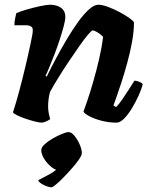

<svg xmlns="http://www.w3.org/2000/svg" viewBox="-20 -520 626 814"><path d="M158 0Q147 0 127.5 -5Q108 -10 87.5 -17Q67 -24 52 -31.5Q37 -39 35 -44Q47 -80 61 -132Q75 -184 88 -239Q101 -294 110 -337Q115 -359 117 -372Q119 -385 119 -393Q119 -413 88 -413H41Q41 -426 44 -441Q47 -456 49 -464Q64 -471 93 -479.5Q122 -488 150.5 -494Q179 -500 192 -500Q220 -500 238.5 -487Q257 -474 257 -448Q257 -435 250 -408.5Q243 -382 232.5 -350Q222 -318 210 -287Q198 -256 188 -232Q178 -208 173 -199L178 -195Q195 -230 216.5 -270.5Q238 -311 262 -351.5Q286 -392 310 -425.5Q334 -459 356.5 -479.5Q379 -500 397 -500Q413 -500 437.5 -491Q462 -482 486.5 -469Q511 -456 528.5 -443.5Q546 -431 548 -425Q548 -388 540 -343.5Q532 -299 519.5 -253.5Q507 -208 494.5 -169.5Q482 -131 472.5 -105Q463 -79 461 -73L472 -66Q483 -76 497 -96.5Q511 -117 525.5 -139.5Q540 -162 550 -178Q559 -178 571 -173Q583 -168 585 -163Q580 -142 567.5 -114.5Q555 -87 539 -60.5Q523 -34 506 -17Q489 0 474 0Q442 0 411 -8Q380 -16 358.5 -27.5Q337 -39 334 -47Q339 -60 350.5 -94Q362 -128 375.5 -174.5Q389 -221 400.5 -271Q412 -321 417 -364Q404 -377 391.5 -384Q379 -391 373 -391Q368 -391 352.5 -372.5Q337 -354 316 -324Q295 -294 271.5 -259Q248 -224 227 -190Q206 -156 192 -130Q184 -100 184 -69Q184 -55 186.5 -41Q189 -27 193 -15Q186 -10 176 -5.5Q166 -1 158 0ZM199 274Q185 274 165 264Q145 254 142 244Q160 234 181 223.5Q202 213 218 200Q205 195 190 181Q175 167 165 149.5Q155 132 155 116Q155 105 169 92Q183 79 203 67.5Q223 56 242 48Q261 40 271 40Q283 40 296 56Q309 72 318 93Q327 114 327 129Q327 138 315.5 155Q304 172 286 192.5Q268 213 250 231.5Q232 250 217.5 262Q203 274 199 274Z"/></svg>

Font: Texturina Black
Style: Italic
Weight: 900
Italic angle: -11°
Designer: Guillermo Torres Carreño
Foundry: Omnibus-Type
Version: Version 1.002; ttfautohint (v1.8.3)